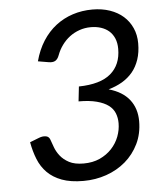

<svg xmlns="http://www.w3.org/2000/svg" viewBox="-49 -691 605 740"><g transform="rotate(-5 253.5 -320.5)"><path d="M52.2 0ZM335.9 -648.4Q373 -648.4 403.3 -637.9Q433.6 -627.4 455.1 -608.4Q476.6 -589.4 488.5 -562.7Q500.5 -536.1 500.5 -503.4Q500.5 -468.3 491.2 -440.7Q481.9 -413.1 465.1 -392.8Q448.2 -372.6 424.6 -358.6Q400.9 -344.7 371.6 -336.4Q424.8 -321.3 451.4 -287.4Q478 -253.4 478 -204.1Q478 -155.8 459 -116.7Q439.9 -77.6 407.7 -50Q375.5 -22.5 333.3 -7.8Q291 6.8 244.6 6.8Q194.8 6.8 160.9 -5.9Q127 -18.6 105 -40.8Q83 -63 70.8 -93.5Q58.6 -124 52.2 -159.7L88.4 -173.8Q102.5 -179.2 114.5 -177.2Q126.5 -175.3 130.9 -163.1Q135.3 -150.9 141.6 -133.3Q147.9 -115.7 160.6 -99.4Q173.3 -83 194.8 -71.5Q216.3 -60.1 251 -60.1Q286.1 -60.1 313.5 -72.5Q340.8 -85 359.9 -105.5Q378.9 -126 388.7 -151.6Q398.4 -177.2 398.4 -203.6Q398.4 -224.1 391.4 -241.9Q384.3 -259.8 367.4 -272.5Q350.6 -285.2 322.3 -292.7Q293.9 -300.3 252 -300.3L258.3 -357.4Q341.8 -358.9 381.8 -393.1Q421.9 -427.2 421.9 -488.8Q421.9 -511.7 414.6 -529.1Q407.2 -546.4 394.3 -557.9Q381.3 -569.3 363.3 -575.2Q345.2 -581.1 323.7 -581.1Q300.3 -581.1 279.5 -573.7Q258.8 -566.4 241.9 -553.7Q225.1 -541 212.2 -523.4Q199.2 -505.9 191.4 -484.9Q185.5 -468.8 175.8 -463.4Q166 -458 149.9 -460.9L109.4 -467.8Q121.1 -511.7 142.8 -545.7Q164.6 -579.6 194.1 -602.3Q223.6 -625 259.5 -636.7Q295.4 -648.4 335.9 -648.4Z"/></g></svg>

Font: Carlito
Style: Italic
Weight: 400
Italic angle: -7°
Designer: Lukasz Dziedzic
Foundry: tyPoland Lukasz Dziedzic
Version: Version 1.104